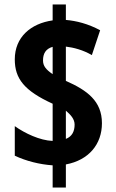

<svg xmlns="http://www.w3.org/2000/svg" viewBox="-20 -779 519 857"><path d="M215 -41V58H274V-45C376 -64 435 -135 435 -229C435 -328 369 -376 274 -418V-571C308 -567 351 -556 390 -533L427 -644C373 -673 321 -686 274 -690V-759H215V-688C117 -674 46 -613 46 -514C46 -428 88 -374 215 -316V-150C158 -152 91 -184 46 -216V-84C97 -60 157 -45 215 -41ZM215 -570V-448C186 -468 172 -484 172 -509C172 -540 184 -561 215 -570ZM274 -159V-285C295 -267 313 -248 313 -223C313 -193 302 -170 274 -159Z"/></svg>

Font: Noto Sans Gujarati UI ExtraCondensed ExtraBold
Style: Regular
Weight: 800
Width: 2
Designer: Jelle Bosma - Monotype Design Team, Universal Thirst
Foundry: Monotype Imaging Inc.
Version: Version 2.106